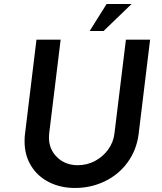

<svg xmlns="http://www.w3.org/2000/svg" viewBox="-20 -925 806 953"><path d="M223 -242Q223 -184 263.5 -144.5Q304 -105 366 -105Q412 -105 451.5 -126Q491 -147 517 -183Q543 -219 548 -262L605 -728H725L668 -259Q658 -181 614 -120Q570 -59 501 -25.5Q432 8 352 8Q280 8 223 -21Q166 -50 134 -102.5Q102 -155 102 -223Q102 -247 104 -259L161 -728H281L224 -262Q223 -255 223 -242ZM494 -771H425L509 -905H633Z"/></svg>

Font: Josefin Sans SemiBold
Style: Italic
Weight: 600
Italic angle: -7°
Designer: Santiago Orozco
Foundry: Typemade
Version: Version 2.000